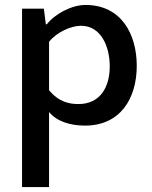

<svg xmlns="http://www.w3.org/2000/svg" viewBox="-20 -495 615 775"><path d="M325 -475C270 -475 203 -440 169 -397H165L157 -460H69V260H178V-43C209 -5 263 12 323 12C466 12 532 -98 532 -229C532 -358 469 -475 325 -475ZM307 -391C388 -391 423 -307 423 -227C423 -143 384 -75 297 -75C262 -75 218 -82 178 -131V-326C208 -365 267 -391 307 -391Z"/></svg>

Font: Quattrocento Sans
Style: Bold
Weight: 700
Designer: Pablo Impallari
Foundry: Pablo Impallari, Igino Marini, Brenda Gallo
Version: Version 2.000